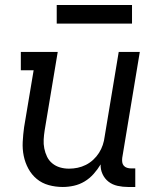

<svg xmlns="http://www.w3.org/2000/svg" viewBox="-20 -737 640 765"><path d="M230 8Q201 8 174 0.5Q147 -7 126.5 -24Q106 -41 93 -65Q80 -89 74.5 -116Q69 -143 70.5 -172Q72 -201 76 -230L114 -457H63V-530H210L158 -218Q155 -199 154 -181Q153 -163 156.5 -145.5Q160 -128 167.5 -112.5Q175 -97 188.5 -86Q202 -75 219 -70Q236 -65 255 -65Q272 -65 289 -68.5Q306 -72 322 -80Q338 -88 351.5 -100.5Q365 -113 374.5 -128Q384 -143 389.5 -159.5Q395 -176 397 -193L453 -530H537L467 -108Q466 -99 467 -91Q468 -83 473 -77Q478 -71 486 -68.5Q494 -66 502 -66H519V8H490Q469 8 448.5 3.5Q428 -1 412.5 -13Q397 -25 388.5 -43.5Q380 -62 381 -82Q369 -62 353 -44Q337 -26 317 -14Q297 -2 274.5 3Q252 8 230 8ZM206 -643V-717H506V-643Z"/></svg>

Font: Iosevka Slab Extended
Style: Italic
Weight: 400
Width: 7
Italic angle: -9°
Monospace: yes
Designer: Belleve Invis
Foundry: Belleve Invis
Version: Version 11.1.0; ttfautohint (v1.8.3)